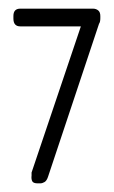

<svg xmlns="http://www.w3.org/2000/svg" viewBox="-20 -424 263 444"><path d="M209 -369 91 -15Q88 -6 83 -3Q78 0 73 0H67Q57 0 54.5 -5Q52 -10 53 -18V-25L167 -363H27Q11 -363 11 -381V-387Q11 -404 27 -404H195Q202 -404 207 -400Q212 -396 212 -387V-382Q212 -373 209 -369Z"/></svg>

Font: Chathura
Style: Bold
Weight: 700
Designer: Appaji Ambarisha Darbha
Foundry: Aditya Fonts
Version: Version 1.001 2016